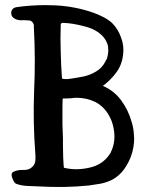

<svg xmlns="http://www.w3.org/2000/svg" viewBox="-20 -742 570 761"><path d="M508.8 -159.2Q502 -117.2 478.5 -81.1Q456.1 -44.9 419.9 -27.3Q398.4 -17.6 377 -13.7Q354.5 -9.8 332 -6.8Q284.2 -2 236.3 -1Q221.7 -1 208 -1Q173.8 -1 140.6 -2.9Q119.1 -3.9 90.8 -4.9Q63.5 -5.9 43.9 -13.7Q36.1 -16.6 29.3 -35.2Q21.5 -53.7 32.2 -60.5Q48.8 -69.3 73.2 -68.4Q96.7 -67.4 110.4 -83Q119.1 -92.8 120.1 -105.5Q121.1 -119.1 120.1 -131.8Q110.4 -255.9 115.2 -380.9Q121.1 -506.8 114.3 -631.8Q114.3 -637.7 114.3 -642.6Q113.3 -646.5 110.4 -651.4Q104.5 -661.1 93.8 -661.1Q83 -662.1 71.3 -662.1Q64.5 -661.1 56.6 -662.1Q48.8 -663.1 42 -666Q24.4 -673.8 24.4 -690.4Q24.4 -691.4 24.4 -692.4Q26.4 -710.9 46.9 -713.9Q102.5 -721.7 160.2 -721.7Q179.7 -721.7 200.2 -720.7Q278.3 -716.8 350.6 -691.4Q370.1 -684.6 388.7 -674.8Q408.2 -665 423.8 -651.4Q448.2 -627 460 -592.8Q472.7 -559.6 467.8 -524.4Q462.9 -483.4 440.4 -454.1Q418.9 -424.8 387.7 -401.4Q430.7 -383.8 460 -344.7Q489.3 -304.7 502 -257.8Q509.8 -233.4 510.7 -208Q511.7 -200.2 511.7 -192.4Q511.7 -174.8 508.8 -159.2ZM403.3 -507.8Q409.2 -527.3 409.2 -543Q409.2 -550.8 408.2 -558.6Q403.3 -580.1 388.7 -596.7Q362.3 -626 314.5 -637.7Q266.6 -650.4 229.5 -651.4Q226.6 -651.4 225.6 -650.4Q223.6 -650.4 222.7 -649.4Q220.7 -647.5 220.7 -646.5Q220.7 -644.5 220.7 -641.6Q219.7 -616.2 219.7 -589.8Q219.7 -563.5 220.7 -537.1Q221.7 -484.4 225.6 -432.6Q225.6 -428.7 238.3 -428.7Q248 -427.7 264.6 -430.7Q303.7 -437.5 309.6 -438.5Q337.9 -444.3 361.3 -459Q384.8 -472.7 397.5 -498Q398.4 -501 400.4 -503.9Q401.4 -505.9 403.3 -507.8ZM421.9 -144.5Q433.6 -170.9 433.6 -201.2Q433.6 -202.1 433.6 -204.1Q432.6 -235.4 421.9 -263.7Q400.4 -316.4 357.4 -337.9Q323.2 -354.5 283.2 -354.5Q272.5 -354.5 261.7 -352.5Q247.1 -351.6 238.3 -351.6Q229.5 -351.6 229.5 -351.6Q227.5 -351.6 227.5 -318.4Q227.5 -313.5 227.5 -308.6Q227.5 -280.3 227.5 -249Q228.5 -218.8 229.5 -193.4Q229.5 -168 229.5 -163.1Q229.5 -157.2 230.5 -117.2Q232.4 -77.1 233.4 -77.1Q256.8 -71.3 283.2 -71.3Q306.6 -71.3 333 -77.1Q385.7 -87.9 414.1 -129.9Q417 -133.8 418.9 -137.7Q419.9 -141.6 421.9 -144.5Z"/></svg>

Font: Little Wizzy
Style: Regular
Weight: 400
Version: Version 1.0